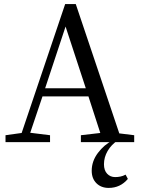

<svg xmlns="http://www.w3.org/2000/svg" viewBox="-20 -696 688 940"><path d="M7 0V-34L86 -45L299 -676H351L564 -43L637 -34V0H376V-34L471 -45L413 -224H188L128 -46L225 -34V0ZM201 -264H400L301 -566ZM512 224Q475 224 452 201Q429 178 429 140Q429 93 459.5 52.5Q490 12 532 -9V-12L557 -9Q525 12 507 43Q489 74 489 108Q489 138 504.5 154.5Q520 171 544 171Q556 171 569 168.5Q582 166 595 159L606 180Q569 224 512 224Z"/></svg>

Font: Source Serif 4 Subhead
Style: Regular
Weight: 400
Designer: Frank Grießhammer
Foundry: Adobe Systems Incorporated
Version: Version 4.004;hotconv 1.0.117;makeotfexe 2.5.65602